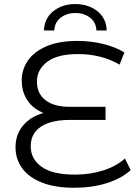

<svg xmlns="http://www.w3.org/2000/svg" viewBox="-20 -905 674 932"><path d="M341 6.4Q246.5 6.4 183 -19Q119.6 -44.3 87.5 -88.6Q55.4 -132.8 55.4 -189.1Q55.4 -245.8 84.2 -285.6Q113 -325.4 161.2 -346.2Q209.5 -367.1 266.5 -367.1L271.1 -343.3Q214.6 -343.3 172.6 -365.2Q130.5 -387 108 -426Q85.4 -465 85.4 -514.8Q85.4 -567 115.1 -610.5Q144.9 -654 205.3 -680.2Q265.8 -706.4 356 -706.4Q420.3 -706.4 480.3 -691.7Q540.4 -677.1 583.8 -650.4L560.7 -591.3Q515 -617.6 464.4 -630.1Q413.9 -642.6 358.7 -642.6Q258.6 -642.6 208.9 -604.7Q159.2 -566.8 159.2 -509.8Q159.2 -450.5 200.8 -418.5Q242.5 -386.5 318 -386.5H492.2V-322.8H315.1Q260.1 -322.8 218.1 -309Q176 -295.1 152.6 -266.7Q129.2 -238.3 129.2 -194.1Q129.2 -133.2 181.9 -95.3Q234.6 -57.4 344.3 -57.4Q417.9 -57.4 482 -78Q546.1 -98.7 586.3 -135.6L614.4 -79.5Q571 -39.1 499.2 -16.3Q427.4 6.4 341 6.4ZM193.2 -757Q195.8 -816.8 239.2 -851Q282.6 -885.3 345.6 -885.3Q408.7 -885.3 452.3 -851Q495.9 -816.8 498 -757H447.9Q446.9 -796.5 417.2 -819.2Q387.5 -841.9 345.6 -841.9Q304.2 -841.9 274.8 -819.2Q245.4 -796.5 243.4 -757Z"/></svg>

Font: Montserrat Alternates Thin
Style: Regular
Weight: 100
Designer: Julieta Ulanovsky
Foundry: Julieta Ulanovsky
Version: Version 9.000